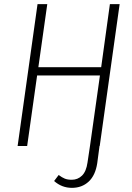

<svg xmlns="http://www.w3.org/2000/svg" viewBox="-20 -704 639 926"><path d="M557 -684 461 0H460L449 83Q440 142 407.5 172Q375 202 327 202Q278 202 241 169L263 140Q279 152 292.5 157.5Q306 163 326 163Q355 163 375.5 143Q396 123 402 80L414 0L462 -340H159L111 0H65L161 -684H208L165 -380H468L510 -684Z"/></svg>

Font: Fira Sans Condensed ExtraLight
Style: Italic
Weight: 275
Width: 3
Italic angle: -8°
Designer: Carrois Corporate & Edenspiekermann AG
Foundry: Carrois Corporate GbR & Edenspiekermann AG
Version: Version 4.203